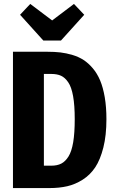

<svg xmlns="http://www.w3.org/2000/svg" viewBox="-20 -956 589 976"><path d="M356 -936 408.2 -880.9 290 -750H200.2L82 -880.9L133.8 -936L245.1 -852.1ZM221.2 -692.9Q257.3 -692.9 287.1 -689.5Q316.9 -686 348.6 -676.5Q380.4 -667 404.8 -651.1Q429.2 -635.3 451.7 -608.9Q474.1 -582.5 489 -547.1Q503.9 -511.7 512.5 -461.7Q521 -411.6 521 -350.1Q521 -268.1 505.4 -206.1Q489.7 -144 464.1 -105.5Q438.5 -66.9 400.4 -42.7Q362.3 -18.6 321.8 -9.3Q281.2 0 231.9 0H45.9V-692.9ZM241.2 -580.1H203.1V-113.8H241.2Q270.5 -113.8 291.3 -124.3Q312 -134.8 328.1 -160.4Q344.2 -186 352.1 -233.2Q359.9 -280.3 359.9 -350.1Q359.9 -420.4 351.6 -467Q343.3 -513.7 326.7 -537.8Q310.1 -562 290 -571Q270 -580.1 241.2 -580.1Z"/></svg>

Font: Fira Sans Compressed
Style: Bold
Weight: 700
Width: 1
Designer: Carrois Corporate & Edenspiekermann AG
Foundry: Carrois Corporate GbR & Edenspiekermann AG
Version: Version 4.203;PS 004.203;hotconv 1.0.88;makeotf.lib2.5.64775